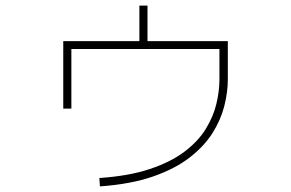

<svg xmlns="http://www.w3.org/2000/svg" viewBox="-20 -641 1040 686"><path d="M337 25 335 -5Q440 -12 515 -37Q590 -62 639 -99Q688 -136 715 -180Q742 -224 753 -269.5Q764 -315 764 -357V-466H235V-253H206V-494H794V-357Q794 -312 781.5 -262.5Q769 -213 739.5 -166Q710 -119 658 -78.5Q606 -38 527 -10.5Q448 17 337 25ZM478 -484V-621H507V-484Z"/></svg>

Font: Murecho Thin ExtraLight
Style: Regular
Weight: 250
Version: Version 1.010